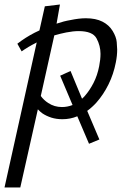

<svg xmlns="http://www.w3.org/2000/svg" viewBox="-47 -525 578 852"><path d="M-27 307 116 -337Q115 -336 113 -335Q79 -318 49 -297L30 -331Q66 -359 107 -380Q118 -385 128 -390L152 -497L219 -505L204 -420Q236 -431 266 -436Q304 -444 334 -444Q378 -444 407.5 -429Q437 -414 453 -387.5Q469 -361 471 -338Q473 -315 473 -305Q473 -278 467 -248Q457 -196 434.5 -150.5Q412 -105 381 -70Q362 -49 340 -33L394 94L348 113L296 -9Q265 4 230 4Q203 4 181 -3Q159 -10 141 -22Q130 -30 121 -40L43 307ZM317 -87Q324 -93 330 -100Q351 -124 368 -157Q385 -190 393 -231Q399 -261 399 -286Q399 -322 381.5 -354.5Q364 -387 302 -387Q278 -387 247 -381Q222 -376 194 -368L134 -99Q148 -80 167 -68Q194 -50 228 -50Q252 -50 275 -59L220 -189L266 -210Z"/></svg>

Font: Isabella Sans
Style: Italic
Weight: 400
Italic angle: -12°
Designer: Christian Thalmann (Catharsis Fonts), Cristiano Sobral
Foundry: The Isabella Sans Project Authors
Version: Version 2.026; ttfautohint (v1.8.4.7-5d5b-dirty)